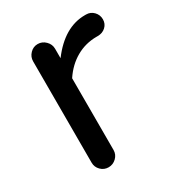

<svg xmlns="http://www.w3.org/2000/svg" viewBox="-131 -595 636 688"><g transform="rotate(-30 187.0 -251.5)"><path d="M76.2 -39.1V-458Q76.2 -476.6 89.4 -490.2Q102.5 -503.9 121.1 -503.9Q139.6 -503.9 153.3 -490.2Q167 -476.6 167 -458V-418.9Q234.4 -508.8 319.3 -508.8H324.2Q342.8 -508.8 355.5 -495.6Q368.2 -482.4 368.2 -463.9Q368.2 -445.3 355 -433.1Q341.8 -420.9 322.3 -420.9H317.4Q271.5 -420.9 232.9 -398.9Q194.3 -377 167 -335.9V-39.1Q167 -20.5 153.3 -7.3Q139.6 5.9 121.1 5.9Q102.5 5.9 89.4 -7.3Q76.2 -20.5 76.2 -39.1Z"/></g></svg>

Font: jf-openhuninn-2.1
Style: Regular
Weight: 400
Designer: [Kosugi Maru]
Designed by MOTOYA      

[Varela Round]
Joe Prince (Latin component); Avraham Cornfeld (Hebrew component)
Foundry: justfont Co., Ltd.
Version: 2.1